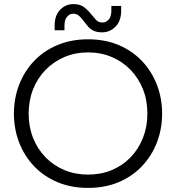

<svg xmlns="http://www.w3.org/2000/svg" viewBox="-20 -905 860 938"><path d="M410 13Q328 13 261 -15Q194 -43 146.5 -93Q99 -143 73.5 -209Q48 -275 48 -350Q48 -425 73.5 -491Q99 -557 146.5 -607Q194 -657 261 -685Q328 -713 410 -713Q493 -713 559.5 -685Q626 -657 673.5 -607Q721 -557 746.5 -491Q772 -425 772 -350Q772 -275 746.5 -209Q721 -143 673.5 -93Q626 -43 559.5 -15Q493 13 410 13ZM410 -52Q473 -52 526 -74Q579 -96 618 -136.5Q657 -177 678.5 -231.5Q700 -286 700 -350Q700 -415 678.5 -469Q657 -523 618 -563.5Q579 -604 526 -626.5Q473 -649 410 -649Q348 -649 295 -626.5Q242 -604 202.5 -563.5Q163 -523 141.5 -468.5Q120 -414 120 -350Q120 -286 141.5 -231.5Q163 -177 202.5 -136.5Q242 -96 295 -74Q348 -52 410 -52ZM479 -747Q453 -747 436 -755.5Q419 -764 408.5 -777.5Q398 -791 388 -803Q378 -817 366.5 -827.5Q355 -838 337 -838Q320 -838 307.5 -823Q295 -808 295 -781V-757H247V-780Q247 -830 274 -857.5Q301 -885 339 -885Q373 -885 393 -868.5Q413 -852 426 -835Q438 -820 449.5 -807.5Q461 -795 481 -795Q498 -795 511 -809.5Q524 -824 524 -852V-876H572V-853Q572 -803 544.5 -775Q517 -747 479 -747Z"/></svg>

Font: MuseoModerno Thin Light
Style: Regular
Weight: 300
Version: Version 1.003